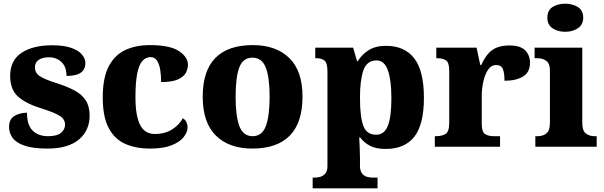

<svg xmlns="http://www.w3.org/2000/svg" viewBox="-20 -794 3268 1039"><path d="M237 10Q159 10 113.5 -5.5Q68 -21 48.5 -47.5Q29 -74 29 -107Q29 -149 58 -166.5Q87 -184 126 -184Q126 -118 156.5 -87.5Q187 -57 240 -57Q289 -57 310.5 -75.5Q332 -94 332 -119Q332 -149 303.5 -167Q275 -185 211 -205Q122 -232 78.5 -270.5Q35 -309 35 -383Q35 -468 97 -508.5Q159 -549 261 -549Q326 -549 365.5 -535Q405 -521 423.5 -499Q442 -477 442 -453Q442 -419 417.5 -401Q393 -383 340 -383Q340 -432 313 -458Q286 -484 245 -484Q210 -484 189.5 -470Q169 -456 169 -430Q169 -400 194.5 -382.5Q220 -365 289 -343Q343 -326 382.5 -305Q422 -284 443.5 -251.5Q465 -219 465 -169Q465 -87 406.5 -38.5Q348 10 237 10Z M792 10Q715 10 657.5 -15.5Q600 -41 568 -101.5Q536 -162 536 -267Q536 -375 569.5 -437Q603 -499 660.5 -524.5Q718 -550 789 -550Q900 -550 948.5 -517.5Q997 -485 997 -444Q997 -423 986.5 -401.5Q976 -380 944.5 -365Q913 -350 852 -350Q852 -386 847 -416.5Q842 -447 829.5 -466Q817 -485 795 -485Q770 -485 751.5 -465.5Q733 -446 723 -398.5Q713 -351 713 -268Q713 -168 738 -118.5Q763 -69 818 -69Q873 -69 912 -94Q951 -119 969 -154Q983 -146 989 -132.5Q995 -119 995 -105Q995 -80 974.5 -53Q954 -26 909 -8Q864 10 792 10Z M1345 10Q1220 10 1148.5 -60Q1077 -130 1077 -271Q1077 -411 1145.5 -480.5Q1214 -550 1348 -550Q1473 -550 1545 -480.5Q1617 -411 1617 -271Q1617 -130 1548 -60Q1479 10 1345 10ZM1347 -57Q1398 -57 1418.5 -111.5Q1439 -166 1439 -271Q1439 -376 1418 -429Q1397 -482 1346 -482Q1295 -482 1275 -429Q1255 -376 1255 -271Q1255 -166 1275.5 -111.5Q1296 -57 1347 -57Z M1672 225V167H1685Q1697 167 1712.5 163Q1728 159 1740 145.5Q1752 132 1752 105V-407Q1752 -454 1735.5 -466.5Q1719 -479 1693 -479H1686V-536H1891L1912 -463H1916Q1938 -499 1975 -522.5Q2012 -546 2069 -546Q2169 -546 2221.5 -478.5Q2274 -411 2274 -265Q2274 -120 2222 -54Q2170 12 2067 12Q2016 12 1983.5 -4.5Q1951 -21 1929 -50H1924Q1925 -24 1926.5 4Q1928 32 1928 60V103Q1928 131 1939.5 145Q1951 159 1967 163Q1983 167 1994 167H2023V225ZM2015 -65Q2060 -65 2079 -113.5Q2098 -162 2098 -263Q2098 -360 2079 -413.5Q2060 -467 2018 -467Q1965 -467 1946.5 -413.5Q1928 -360 1928 -265Q1928 -162 1946 -113.5Q1964 -65 2015 -65Z M2333 0V-57H2338Q2372 -57 2391.5 -69.5Q2411 -82 2411 -129V-411Q2411 -455 2394 -467Q2377 -479 2344 -479H2341V-536H2559L2579 -442H2584Q2609 -498 2643.5 -523Q2678 -548 2738 -548Q2796 -548 2822 -521.5Q2848 -495 2848 -454Q2848 -403 2810.5 -380Q2773 -357 2710 -357Q2710 -398 2701.5 -420Q2693 -442 2665 -442Q2638 -442 2621 -416.5Q2604 -391 2595.5 -352.5Q2587 -314 2587 -276V-124Q2587 -80 2605 -68.5Q2623 -57 2652 -57H2686V0Z M3039 -622Q2998 -622 2970 -641Q2942 -660 2942 -698Q2942 -738 2970 -756Q2998 -774 3039 -774Q3078 -774 3107 -756Q3136 -738 3136 -698Q3136 -660 3107 -641Q3078 -622 3039 -622ZM2877 0V-57H2889Q2919 -57 2937.5 -72.5Q2956 -88 2956 -130V-412Q2956 -450 2936.5 -464.5Q2917 -479 2889 -479H2873V-536H3131V-128Q3131 -87 3150 -72Q3169 -57 3198 -57H3209V0Z"/></svg>

Font: Noto Serif Sinhala ExtraBold
Style: Regular
Weight: 800
Designer: Jelle Bosma - Monotype Design Team
Foundry: Monotype Imaging Inc.
Version: Version 2.007; ttfautohint (v1.8.4.7-5d5b)